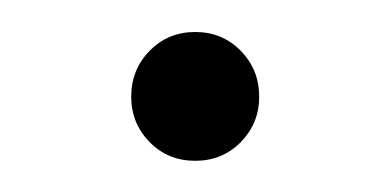

<svg xmlns="http://www.w3.org/2000/svg" viewBox="-20 -283 244 120"><path d="M102 -263Q119 -263 130.5 -251.2Q142 -239.5 142 -222.5Q142 -206 130.5 -194.2Q119 -182.5 102 -182.5Q85 -182.5 73.5 -194.2Q62 -206 62 -222.5Q62 -239.5 73.5 -251.2Q85 -263 102 -263Z"/></svg>

Font: Newsreader 24pt ExtraLight
Style: Regular
Weight: 250
Designer: Hugues Gentile
Foundry: Production Type
Version: Version 1.003